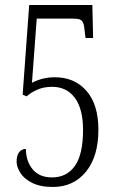

<svg xmlns="http://www.w3.org/2000/svg" viewBox="-20 -733 474 763"><path d="M46 -91Q46 -115 56 -128Q66 -141 83 -141Q83 -93 109.5 -60.5Q136 -28 187 -28Q245 -28 277.5 -73.5Q310 -119 310 -217Q310 -300 277.5 -344Q245 -388 187 -388Q154 -388 128 -376.5Q102 -365 86 -350L70 -357L96 -713H347L350 -582H320L317 -605Q315 -630 311 -640.5Q307 -651 298.5 -655Q290 -659 270 -659H126L107 -404Q149 -426 198 -426Q276 -426 323.5 -372Q371 -318 371 -217Q371 -111 321.5 -50.5Q272 10 190 10Q140 10 107.5 -6.5Q75 -23 60.5 -46.5Q46 -70 46 -91Z"/></svg>

Font: Noto Serif CondLight
Style: Regular
Weight: 300
Width: 3
Designer: Monotype Design Team
Foundry: Monotype Imaging Inc.
Version: Version 1.001